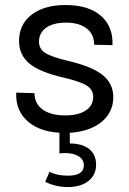

<svg xmlns="http://www.w3.org/2000/svg" viewBox="-20 -535 524 780"><path d="M246.8 -514.6Q159.4 -514.6 108.4 -475.3Q57.4 -436 57.4 -368.7Q57.4 -312 99.1 -277.1Q140.9 -242.2 238.3 -219.7Q304.7 -204.3 331.7 -187.7Q358.6 -171.1 358.6 -141.8Q358.6 -106.4 328.6 -86.3Q298.6 -66.2 245.6 -66.2Q186.3 -66.2 153.2 -90.1Q120.1 -114 120.1 -156.5L45.9 -158.7Q42.5 -83.7 95.7 -39.4Q148.9 4.9 242.9 4.9Q302.7 4.9 347 -13.2Q391.4 -31.2 415.8 -64Q440.2 -96.7 440.2 -140.6Q440.2 -195.3 397 -230.2Q353.8 -265.1 254.9 -288.1Q189.7 -303.5 164.1 -319.8Q138.4 -336.2 138.4 -365.7Q138.4 -401.9 167.8 -422.5Q197.3 -443.1 247.6 -443.1Q301.8 -443.1 332.2 -419.4Q362.5 -395.8 362.5 -353.3L437 -351.6Q439.9 -428 389.4 -471.3Q338.9 -514.6 246.8 -514.6ZM370.4 133.8Q370.4 93.3 342.4 70.6Q314.5 47.9 263.7 47.9V-0.5H221.4V88.1Q227.1 87.4 232.7 87.2Q238.3 86.9 243.7 86.9Q279.1 86.9 299.8 100.1Q320.6 113.3 320.6 136.5Q320.6 178.7 255.6 178.7Q212.2 178.7 181.2 162.8L163.6 203.6Q206.5 224.9 254.4 224.9Q308.1 224.9 339.2 200.4Q370.4 176 370.4 133.8Z"/></svg>

Font: Estedad-FD-VF Thin
Style: Regular
Weight: 100
Designer: Amin Abedi
Version: Version 5.0